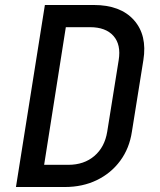

<svg xmlns="http://www.w3.org/2000/svg" viewBox="-20 -750 640 770"><path d="M44 0 160 -730H356Q463 -730 517 -669.5Q571 -609 555 -509L509 -222Q499 -155 462 -105Q425 -55 368 -27.5Q311 0 240 0ZM157 -89H254Q317 -89 358.5 -124.5Q400 -160 410 -222L456 -509Q466 -571 435 -606Q404 -641 341 -641H244Z"/></svg>

Font: JetBrains Mono NL Medium
Style: Italic
Weight: 500
Italic angle: -9°
Monospace: yes
Designer: Philipp Nurullin, Konstantin Bulenkov
Foundry: JetBrains
Version: Version 2.305; ttfautohint (v1.8.4.7-5d5b)